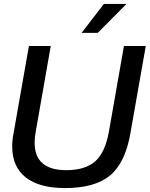

<svg xmlns="http://www.w3.org/2000/svg" viewBox="-20 -946 761 976"><path d="M310 10Q180 10 111 -44Q42 -98 42 -202Q42 -235 49 -269L127 -712H238L162 -279Q156 -248 156 -221Q156 -81 317 -81Q413 -81 464 -126Q515 -171 534 -279L610 -712H721L643 -269Q617 -119 540 -54.5Q463 10 310 10ZM477 -779H395L508 -926H623Z"/></svg>

Font: Creato Display Medium
Style: Italic
Weight: 500
Italic angle: -10°
Version: Version 1.000